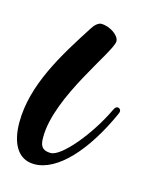

<svg xmlns="http://www.w3.org/2000/svg" viewBox="-96 -413 370 472"><g transform="rotate(15 89.0 -177.0)"><path d="M203 -162C204 -164 205 -167 205 -169C205 -174 201 -177 197 -177C194 -177 191 -175 188 -169C154 -97 94 -26 67 -26C41 -26 39 -42 39 -59C39 -163 152 -306 152 -333C152 -348 127 -365 105 -365C97 -365 88 -356 82 -346C30 -265 -27 -175 -27 -79C-27 -29 -9 11 35 11C94 11 157 -59 203 -162Z"/></g></svg>

Font: Mervale Script
Style: Regular
Weight: 400
Designer: Astigmatic (AOETI)
Foundry: Astigmatic (AOETI)
Version: Version 1.000